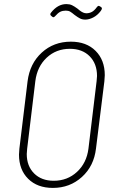

<svg xmlns="http://www.w3.org/2000/svg" viewBox="-20 -912 559 940"><path d="M73 -155Q73 -165 75 -185L115 -514Q126 -601 184.5 -654.5Q243 -708 327 -708Q403 -708 448 -663Q493 -618 493 -544Q493 -534 491 -514L450 -185Q440 -99 381 -45.5Q322 8 239 8Q163 8 118 -36.5Q73 -81 73 -155ZM413 -184 453 -515Q455 -533 455 -540Q455 -600 419 -636.5Q383 -673 322 -673Q255 -673 208.5 -629.5Q162 -586 153 -515L113 -184Q111 -166 111 -158Q111 -99 147 -63Q183 -27 243 -27Q310 -27 357 -70.5Q404 -114 413 -184ZM345 -839Q332 -850 323.5 -855Q315 -860 302 -860Q287 -860 275.5 -854.5Q264 -849 250 -833Q242 -824 236 -830L230 -835Q223 -841 229 -849Q262 -892 305 -892Q321 -892 332.5 -886.5Q344 -881 359 -870Q361 -868 370 -861Q379 -854 387 -850.5Q395 -847 403 -847Q417 -847 429.5 -853.5Q442 -860 455 -878Q462 -886 467 -882L471 -880L475 -877Q479 -875 479 -871Q479 -866 473 -858Q457 -837 436.5 -826.5Q416 -816 398 -816Q383 -816 372 -821.5Q361 -827 345 -839Z"/></svg>

Font: Barlow Semi Condensed ExLight
Style: Italic
Weight: 275
Width: 4
Italic angle: -7°
Designer: Jeremy Tribby
Foundry: Tribby Type
Version: Version 1.408